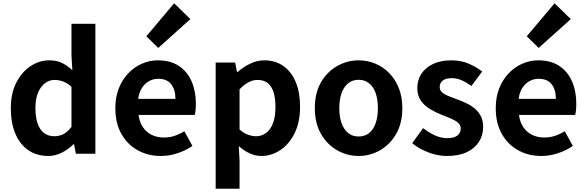

<svg xmlns="http://www.w3.org/2000/svg" viewBox="-20 -944 3601 1179"><path d="M276.2 13.8Q206.3 13.8 154.6 -21.2Q102.9 -56.2 74.7 -122Q46.5 -187.8 46.5 -279.9Q46.5 -371.2 80.2 -436.8Q113.9 -502.4 167.7 -538Q221.6 -573.5 281.7 -573.5Q329 -573.5 361.3 -557.3Q393.6 -541.1 424.2 -513L418.9 -601.1V-797.9H565.7V0H446L434.7 -58.3H431.2Q400.5 -27.6 360.4 -6.9Q320.3 13.8 276.2 13.8ZM313.5 -107.4Q343.9 -107.4 369.3 -120.4Q394.6 -133.5 418.9 -164.8V-410.8Q393.8 -434.2 367.4 -443.7Q341 -453.2 314.1 -453.2Q283.2 -453.2 256.7 -433.4Q230.1 -413.7 213.9 -375.7Q197.6 -337.8 197.6 -281.5Q197.6 -223.5 211.3 -184.6Q225 -145.7 251.2 -126.6Q277.4 -107.4 313.5 -107.4Z M967.4 13.8Q888.9 13.8 825.7 -21.2Q762.5 -56.1 725.4 -121.9Q688.2 -187.7 688.2 -279.9Q688.2 -348.1 709.8 -402.2Q731.4 -456.3 768.6 -494.8Q805.8 -533.2 852.5 -553.4Q899.3 -573.5 948.7 -573.5Q1026.1 -573.5 1078 -539.3Q1129.9 -505.1 1156.4 -444.7Q1182.8 -384.4 1182.8 -306.4Q1182.8 -285.9 1180.9 -267.6Q1178.9 -249.4 1176.1 -238.4H830.7Q836.9 -192.8 858.2 -162.1Q879.4 -131.4 912.1 -115.5Q944.8 -99.6 986.6 -99.6Q1020.6 -99.6 1051 -109.4Q1081.3 -119.3 1112.1 -138.2L1161.6 -47.9Q1120.7 -19.8 1070 -3Q1019.4 13.8 967.4 13.8ZM828.4 -336.9H1057.3Q1057.3 -393.2 1031.4 -426.7Q1005.6 -460.2 951.1 -460.2Q922 -460.2 896.2 -446.4Q870.4 -432.6 852.4 -405.4Q834.4 -378.2 828.4 -336.9ZM951.7 -649.7 878.5 -721.2 1049.4 -923.7 1149 -826.6Z M1304.3 214.9V-559.8H1424L1435.4 -501.9H1438.2Q1473.3 -532.1 1515.5 -552.8Q1557.7 -573.5 1602.8 -573.5Q1671.7 -573.5 1721 -538.1Q1770.4 -502.6 1796.5 -439.1Q1822.6 -375.6 1822.6 -288.9Q1822.6 -192.9 1788.6 -125Q1754.5 -57.1 1700.3 -21.7Q1646.2 13.8 1584.7 13.8Q1548.5 13.8 1513.4 -2.2Q1478.2 -18.1 1446.3 -46.8L1451 44.4V214.9ZM1552.6 -107.4Q1586 -107.4 1613.1 -126.9Q1640.2 -146.4 1655.9 -186.2Q1671.5 -226.1 1671.5 -286.6Q1671.5 -340.3 1659.9 -377.5Q1648.2 -414.6 1624.1 -433.9Q1600.1 -453.2 1560.8 -453.2Q1532.5 -453.2 1506.2 -439Q1480 -424.9 1451 -395.7V-148.7Q1477.7 -125.3 1504 -116.3Q1530.2 -107.4 1552.6 -107.4Z M2182.3 13.8Q2112.3 13.8 2050.6 -21.1Q1988.9 -55.9 1951 -121.7Q1913.2 -187.5 1913.2 -279.9Q1913.2 -372.8 1951 -438.4Q1988.9 -503.9 2050.6 -538.7Q2112.3 -573.5 2182.3 -573.5Q2234.7 -573.5 2283.1 -553.9Q2331.4 -534.2 2369 -496.4Q2406.6 -458.5 2428.6 -404.2Q2450.6 -349.8 2450.6 -279.9Q2450.6 -187.5 2412.6 -121.7Q2374.7 -55.9 2313.5 -21.1Q2252.3 13.8 2182.3 13.8ZM2182.3 -105.8Q2220.3 -105.8 2246.9 -127.3Q2273.5 -148.9 2287 -188.2Q2300.5 -227.4 2300.5 -279.9Q2300.5 -332.7 2287 -371.7Q2273.5 -410.7 2246.9 -432.3Q2220.3 -454 2182.3 -454Q2144.2 -454 2117.7 -432.3Q2091.1 -410.7 2077.3 -371.7Q2063.5 -332.7 2063.5 -279.9Q2063.5 -227.4 2077.3 -188.2Q2091.1 -148.9 2117.7 -127.3Q2144.2 -105.8 2182.3 -105.8Z M2724.1 13.8Q2668.3 13.8 2610.7 -8.1Q2553.1 -30 2511.1 -64.5L2577.8 -157.4Q2615.4 -128.6 2651.9 -112.2Q2688.4 -95.7 2727.7 -95.7Q2769.5 -95.7 2789.4 -112.3Q2809.2 -128.9 2809.2 -155.2Q2809.2 -176.1 2792.3 -190.6Q2775.5 -205 2748.5 -216.5Q2721.5 -228 2692 -239Q2656.7 -253.2 2622.2 -273.3Q2587.7 -293.4 2565.1 -324.9Q2542.4 -356.4 2542.4 -403Q2542.4 -453.3 2568 -491.7Q2593.7 -530.1 2640.4 -551.8Q2687.2 -573.5 2750.5 -573.5Q2811.6 -573.5 2859.2 -552.7Q2906.8 -531.8 2941 -504.7L2874.8 -416.1Q2844.9 -437.7 2815.3 -450.9Q2785.6 -464.1 2754.8 -464.1Q2716.3 -464.1 2698.2 -449Q2680 -433.9 2680 -409.7Q2680 -389.6 2695.2 -376.5Q2710.4 -363.4 2736.1 -353.4Q2761.9 -343.4 2791.3 -332.2Q2819.4 -321.8 2846.9 -308.5Q2874.4 -295.2 2897.1 -275.9Q2919.7 -256.5 2933.3 -229.5Q2946.8 -202.4 2946.8 -163.4Q2946.8 -114.3 2921.4 -73.8Q2895.9 -33.2 2846.6 -9.7Q2797.3 13.8 2724.1 13.8Z M3303.4 13.8Q3224.9 13.8 3161.7 -21.2Q3098.5 -56.1 3061.4 -121.9Q3024.2 -187.7 3024.2 -279.9Q3024.2 -348.1 3045.8 -402.2Q3067.4 -456.3 3104.6 -494.8Q3141.8 -533.2 3188.5 -553.4Q3235.3 -573.5 3284.7 -573.5Q3362.1 -573.5 3414 -539.3Q3465.9 -505.1 3492.4 -444.7Q3518.8 -384.4 3518.8 -306.4Q3518.8 -285.9 3516.9 -267.6Q3514.9 -249.4 3512.1 -238.4H3166.7Q3172.9 -192.8 3194.2 -162.1Q3215.4 -131.4 3248.1 -115.5Q3280.8 -99.6 3322.6 -99.6Q3356.6 -99.6 3387 -109.4Q3417.3 -119.3 3448.1 -138.2L3497.6 -47.9Q3456.7 -19.8 3406 -3Q3355.4 13.8 3303.4 13.8ZM3164.4 -336.9H3393.3Q3393.3 -393.2 3367.4 -426.7Q3341.6 -460.2 3287.1 -460.2Q3258 -460.2 3232.2 -446.4Q3206.4 -432.6 3188.4 -405.4Q3170.4 -378.2 3164.4 -336.9ZM3287.7 -649.7 3214.5 -721.2 3385.4 -923.7 3485 -826.6Z"/></svg>

Font: Noto Sans HK Thin
Style: Regular
Weight: 100
Designer: Ryoko NISHIZUKA 西塚涼子 (kana, bopomofo & ideographs); Paul D. Hunt (Latin, Greek & Cyrillic); Sandoll Communications 산돌커뮤니
Foundry: Adobe
Version: Version 2.004-H2;hotconv 1.0.118;makeotfexe 2.5.65603